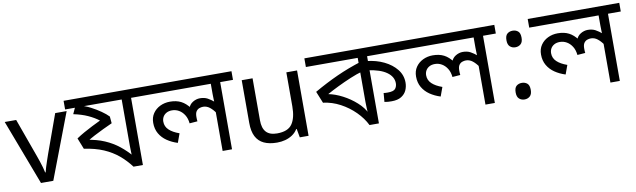

<svg xmlns="http://www.w3.org/2000/svg" viewBox="-40 -1079 5136 1551"><g transform="rotate(-10 2528.0 -304.0)"><path d="M203 0 0 -536H94L208 -220Q216 -198 225 -171Q234 -144 241 -119.5Q248 -95 251 -78H255Q259 -95 266.5 -120Q274 -145 283.5 -172Q293 -199 300 -220L414 -536H508L304 0Z M1144 -622V-551H1039V0H962Q920 -56 869 -98.5Q818 -141 751 -170Q684 -199 592 -212L556 -303Q587 -324 621 -343Q655 -362 690.5 -380Q726 -398 760 -414Q722 -443 672.5 -465.5Q623 -488 556 -502L587 -570L589 -551H498V-622ZM962 -551H643L622 -560Q664 -550 706.5 -528Q749 -506 785.5 -480.5Q822 -455 844 -432L849 -376Q813 -360 773.5 -341Q734 -322 697.5 -303Q661 -284 633 -265L621 -280Q707 -268 771.5 -240Q836 -212 886 -172Q936 -132 978 -83L965 -79Q964 -100 963 -124.5Q962 -149 962 -171Z M1875 -622V-551H1770V0H1693V-335L1699 -309Q1677 -341 1652.5 -360Q1628 -379 1599 -379Q1584 -379 1568.5 -373.5Q1553 -368 1542.5 -353Q1532 -338 1532 -307Q1532 -296 1532.5 -287.5Q1533 -279 1534 -271L1469 -266Q1465 -307 1447 -335.5Q1429 -364 1403 -379Q1377 -394 1347 -394Q1320 -394 1301 -383.5Q1282 -373 1272 -355.5Q1262 -338 1262 -316Q1262 -276 1291.5 -248Q1321 -220 1375 -201L1348 -127Q1300 -142 1262 -168Q1224 -194 1202 -232Q1180 -270 1180 -320Q1180 -365 1202 -397.5Q1224 -430 1261 -448Q1298 -466 1342 -466Q1395 -466 1433 -446.5Q1471 -427 1503 -384L1488 -383Q1498 -416 1526.5 -433.5Q1555 -451 1586 -451Q1622 -451 1648 -437Q1674 -423 1705 -397L1696 -382Q1695 -403 1694 -424Q1693 -445 1693 -467V-551H1124V-622Z M2398 -536V0H2326L2313 -71H2309Q2292 -43 2265 -25Q2238 -7 2206 1.5Q2174 10 2139 10Q2075 10 2031.5 -10.5Q1988 -31 1966 -74Q1944 -117 1944 -185V-536H2033V-191Q2033 -127 2062 -95Q2091 -63 2152 -63Q2241 -63 2275.5 -113Q2310 -163 2310 -257V-536Z M3300 -622V-551H2975V-489V-473V0H2898Q2869 -59 2817 -111Q2765 -163 2698.5 -198.5Q2632 -234 2559 -243L2520 -339Q2617 -395 2714 -439Q2811 -483 2920 -517L2898 -475V-551H2473V-622ZM2898 -467 2919 -438Q2868 -424 2813.5 -401Q2759 -378 2707.5 -353Q2656 -328 2613 -304Q2669 -293 2728.5 -262Q2788 -231 2837.5 -186.5Q2887 -142 2911 -90L2903 -88Q2901 -111 2899.5 -134Q2898 -157 2898 -189ZM3244 -288Q3244 -255 3231 -225.5Q3218 -196 3188 -177Q3158 -158 3108 -158Q3092 -158 3077.5 -159Q3063 -160 3049 -163L3055 -235Q3061 -234 3069.5 -233.5Q3078 -233 3089 -233Q3137 -233 3151.5 -251.5Q3166 -270 3166 -296Q3166 -349 3114.5 -386.5Q3063 -424 2962 -438L2965 -513Q3042 -505 3105 -474.5Q3168 -444 3206 -396.5Q3244 -349 3244 -288Z M4031 -622V-551H3926V0H3849V-335L3855 -309Q3833 -341 3808.5 -360Q3784 -379 3755 -379Q3740 -379 3724.5 -373.5Q3709 -368 3698.5 -353Q3688 -338 3688 -307Q3688 -296 3688.5 -287.5Q3689 -279 3690 -271L3625 -266Q3621 -307 3603 -335.5Q3585 -364 3559 -379Q3533 -394 3503 -394Q3476 -394 3457 -383.5Q3438 -373 3428 -355.5Q3418 -338 3418 -316Q3418 -276 3447.5 -248Q3477 -220 3531 -201L3504 -127Q3456 -142 3418 -168Q3380 -194 3358 -232Q3336 -270 3336 -320Q3336 -365 3358 -397.5Q3380 -430 3417 -448Q3454 -466 3498 -466Q3551 -466 3589 -446.5Q3627 -427 3659 -384L3644 -383Q3654 -416 3682.5 -433.5Q3711 -451 3742 -451Q3778 -451 3804 -437Q3830 -423 3861 -397L3852 -382Q3851 -403 3850 -424Q3849 -445 3849 -467V-551H3280V-622Z M4168 -414Q4142 -414 4124 -430Q4106 -446 4106 -482Q4106 -520 4124 -535Q4142 -550 4168 -550Q4194 -550 4212 -535Q4230 -520 4230 -482Q4230 -446 4212 -430Q4194 -414 4168 -414ZM4168 14Q4142 14 4124 -2Q4106 -18 4106 -54Q4106 -92 4124 -107Q4142 -122 4168 -122Q4194 -122 4212 -107Q4230 -92 4230 -54Q4230 -18 4212 -2Q4194 14 4168 14Z M5056 -622V-551H4951V0H4874V-335L4880 -309Q4858 -341 4833.5 -360Q4809 -379 4780 -379Q4765 -379 4749.5 -373.5Q4734 -368 4723.5 -353Q4713 -338 4713 -307Q4713 -296 4713.5 -287.5Q4714 -279 4715 -271L4650 -266Q4646 -307 4628 -335.5Q4610 -364 4584 -379Q4558 -394 4528 -394Q4501 -394 4482 -383.5Q4463 -373 4453 -355.5Q4443 -338 4443 -316Q4443 -276 4472.5 -248Q4502 -220 4556 -201L4529 -127Q4481 -142 4443 -168Q4405 -194 4383 -232Q4361 -270 4361 -320Q4361 -365 4383 -397.5Q4405 -430 4442 -448Q4479 -466 4523 -466Q4576 -466 4614 -446.5Q4652 -427 4684 -384L4669 -383Q4679 -416 4707.5 -433.5Q4736 -451 4767 -451Q4803 -451 4829 -437Q4855 -423 4886 -397L4877 -382Q4876 -403 4875 -424Q4874 -445 4874 -467V-551H4305V-622Z"/></g></svg>

Font: hexlbangla05
Style: Book
Weight: 400
Designer: Jelle Bosma - Monotype Design Team
Foundry: Monotype Imaging Inc.
Version: Version 2.003